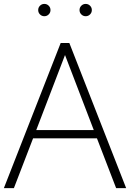

<svg xmlns="http://www.w3.org/2000/svg" viewBox="-25 -972 672 992"><path d="M-5 0 288.6 -750H333.2L626.8 0H575L475.9 -257.3H145.9L46.8 0ZM162.3 -300H459.5L310.9 -687.7ZM417.7 -888.2Q404.5 -888.2 395.2 -897.5Q385.9 -906.8 385.9 -920Q385.9 -933.2 395.2 -942.5Q404.5 -951.8 417.7 -951.8Q430.9 -951.8 440.2 -942.5Q449.5 -933.2 449.5 -920Q449.5 -906.8 440.2 -897.5Q430.9 -888.2 417.7 -888.2ZM204.1 -888.2Q190.9 -888.2 181.6 -897.5Q172.3 -906.8 172.3 -920Q172.3 -933.2 181.6 -942.5Q190.9 -951.8 204.1 -951.8Q217.3 -951.8 226.6 -942.5Q235.9 -933.2 235.9 -920Q235.9 -906.8 226.6 -897.5Q217.3 -888.2 204.1 -888.2Z"/></svg>

Font: Spartan Light
Style: Regular
Weight: 300
Designer: Matt Bailey, Mirko Velimirovic
Foundry: Matt Bailey
Version: Version 1.005